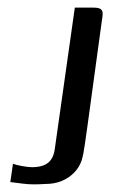

<svg xmlns="http://www.w3.org/2000/svg" viewBox="-20 -480 335 503"><path d="M209 -149Q206 -130 202.5 -103.5Q199 -77 194 -60Q188 -42 174.5 -28Q161 -14 142 -6Q123 2 98 2Q83 3 68.5 3Q54 3 39 1Q24 -1 7 -3L14 -51Q21 -48 37.5 -45Q54 -42 64 -42Q92 -42 106.5 -54Q121 -66 124 -93L176 -460H225Q239 -460 244 -456Q249 -452 249 -445Q249 -438 247 -427Z"/></svg>

Font: Genos
Style: Italic
Weight: 400
Italic angle: -8°
Version: Version 1.010